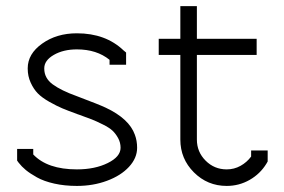

<svg xmlns="http://www.w3.org/2000/svg" viewBox="-20 -591 932 629"><path d="M231.9 -275.9Q308.1 -247.1 326.2 -238.3Q403.3 -202.1 421.9 -149.4Q429.2 -129.9 429.2 -106.9Q429.2 -73.2 402.6 -44.4Q376 -15.6 330.6 1.2Q285.2 18.1 231.9 18.1Q191.9 18.1 158 10.5Q124 2.9 101.3 -9.8Q78.6 -22.5 64.7 -33.9Q50.8 -45.4 41 -58.1L36.1 -64.9V-103H88.9V-85Q135.3 -36.1 231.9 -36.1Q291 -36.1 333 -56.9Q375 -77.6 375 -106.9Q375 -124 366.9 -138.7Q358.9 -153.3 348.4 -163.1Q337.9 -172.9 316.9 -183.3Q295.9 -193.8 281 -199.7Q266.1 -205.6 238.8 -215.3Q237.3 -215.8 236.3 -216.1Q235.4 -216.3 234.1 -216.8Q232.9 -217.3 231.9 -217.8Q202.1 -228.5 184.1 -236.1Q166 -243.7 141.8 -257.3Q117.7 -271 104 -284.9Q90.3 -298.8 80.6 -320.1Q70.8 -341.3 70.8 -366.2V-367.2Q70.8 -414.6 118.2 -448.2Q165.5 -481.9 231.9 -481.9Q326.2 -481.9 384.8 -425.8L393.1 -418.9V-378.9H338.9V-395Q296.9 -429.2 231.9 -429.2Q187.5 -429.2 156.2 -411.1Q125 -393.1 125 -367.2V-366.2Q125 -335 152.6 -314.7Q180.2 -294.4 231.9 -275.9Z M570.8 -570.8H625V-463.9H820.8V-411.1H625V-133.8Q625 -93.3 653.6 -64.7Q682.1 -36.1 722.7 -36.1Q747.1 -36.1 767.8 -47.6Q788.6 -59.1 802.7 -78.1V-98.1H856.9V-62L853 -55.2Q832.5 -21.5 797.9 -1.7Q763.2 18.1 722.7 18.1Q659.7 18.1 615.2 -26.4Q570.8 -70.8 570.8 -133.8V-411.1H500V-463.9H570.8Z"/></svg>

Font: Rawengulk
Style: Demibold
Weight: 600
Version: Version 0.92